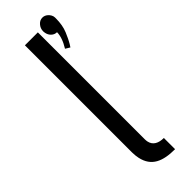

<svg xmlns="http://www.w3.org/2000/svg" viewBox="-256 -750 774 774"><g transform="rotate(-45 131.0 -362.5)"><path d="M238.3 -697.3V-703.6C238.3 -713.9 231.9 -723.6 225.6 -729.5C218.8 -735.8 210.9 -739.3 202.1 -739.3C191.9 -739.3 183.6 -735.4 176.3 -727.1C168.9 -718.8 165 -709 165 -697.3C165 -694.3 165.5 -690.9 166 -688.5C168 -678.7 171.9 -671.4 178.7 -665C185.5 -658.7 193.4 -655.8 202.1 -655.8C202.1 -636.2 194.3 -612.8 177.7 -585.9L196.8 -574.2L204.1 -585.4C208.5 -593.3 212.4 -600.1 215.3 -606.4C218.3 -612.8 221.7 -620.1 226.1 -630.4C230.5 -640.6 233.4 -651.4 235.4 -662.6C237.3 -673.8 238.3 -686 238.3 -697.3ZM147 -101.1V-710H73.2V-99.1C73.2 -86.4 74.7 -75.7 76.7 -65.4C89.8 -4.4 136.2 14.2 205.1 14.2V-49.8C175.8 -49.8 153.8 -60.5 148.4 -86.4C147.5 -90.8 147 -95.7 147 -101.1Z"/></g></svg>

Font: Tuffy
Style: Regular
Weight: 500
Designer: Thatcher Ulrich, Karoly Barta and Michael Everson
Version: Version 001.270